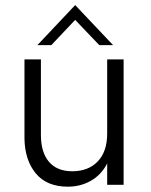

<svg xmlns="http://www.w3.org/2000/svg" viewBox="-20 -719 588 747"><path d="M125.5 -543.5 272.5 -699.2 419.9 -543.5H366.2L272.5 -641.6L179.7 -543.5ZM244.1 7.3Q162.1 7.3 119.4 -44.2Q76.7 -95.7 75.2 -179.2V-487.8H139.2V-193.8Q139.2 -126.5 170.4 -89.6Q201.7 -52.7 261.2 -52.7Q323.7 -52.7 360.4 -91.1Q397 -129.4 397 -199.7V-487.8H460.9V0H397V-83Q374.5 -39.1 334 -15.9Q293.5 7.3 244.1 7.3Z"/></svg>

Font: HK Grotesk Legacy
Style: Regular
Weight: 400
Designer: Alfredo Marco Pradil
Foundry: Hanken Design Co.
Version: Version 2.022;PS 002.022;hotconv 1.0.88;makeotf.lib2.5.64775